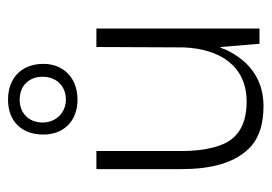

<svg xmlns="http://www.w3.org/2000/svg" viewBox="-119 -547 676 478"><g transform="rotate(-90 219.0 -308.0)"><path d="M194 10C253 10 291 -18 315 -51C327 -68 335 -83 339 -97H341L349 0H387V-406H341L340 -188C336 -101 296 -32 205 -32C137 -32 104 -63 92 -112C85 -136 82 -163 82 -194V-406H37V-194C37 -123 51 -58 96 -19C119 0 151 10 194 10ZM210 -453C265 -453 299 -489 299 -538C299 -591 265 -626 210 -626C155 -626 123 -591 123 -538C123 -487 157 -453 210 -453ZM210 -482C177 -482 153 -507 153 -540C153 -572 174 -597 210 -597C246 -597 267 -572 267 -540C267 -508 246 -482 210 -482Z"/></g></svg>

Font: OSH Darker Grotesque
Style: Regular
Weight: 400
Designer: Gabriel Lam
Foundry: TypeRant
Version: Version 1.000;Glyphs 3.1.1 (3148)